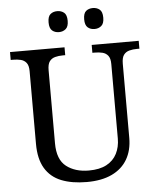

<svg xmlns="http://www.w3.org/2000/svg" viewBox="-60 -960 838 1021"><g transform="rotate(-5 358.5 -449.5)"><path d="M362 10Q283 10 226.5 -12.5Q170 -35 140 -85Q110 -135 110 -216V-604Q110 -634 98.5 -648.5Q87 -663 68.5 -667.5Q50 -672 28 -672H15V-714H306V-672H293Q271 -672 252 -667Q233 -662 222 -647Q211 -632 211 -600V-210Q211 -123 258 -86.5Q305 -50 378 -50Q436 -50 473 -70Q510 -90 528 -125.5Q546 -161 546 -206V-604Q546 -634 534.5 -648.5Q523 -663 504.5 -667.5Q486 -672 464 -672H451V-714H702V-672H689Q667 -672 648 -667Q629 -662 618 -647Q607 -632 607 -600V-204Q607 -138 579 -90Q551 -42 496.5 -16Q442 10 362 10ZM474 -797Q452 -797 437.5 -809.5Q423 -822 423 -853Q423 -885 437.5 -897Q452 -909 474 -909Q495 -909 510 -897Q525 -885 525 -853Q525 -822 510 -809.5Q495 -797 474 -797ZM284 -797Q262 -797 247.5 -809.5Q233 -822 233 -853Q233 -885 247.5 -897Q262 -909 284 -909Q305 -909 320 -897Q335 -885 335 -853Q335 -822 320 -809.5Q305 -797 284 -797Z"/></g></svg>

Font: Noto Serif Sinhala
Style: Regular
Weight: 400
Designer: Jelle Bosma - Monotype Design Team
Foundry: Monotype Imaging Inc.
Version: Version 2.006